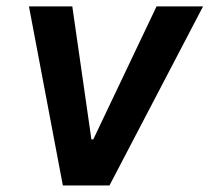

<svg xmlns="http://www.w3.org/2000/svg" viewBox="-20 -565 639 585"><path d="M68.2 -545.5H200.3L258.5 -140.3H264.2L457 -545.5H598.7L313.6 0H171.5Z"/></svg>

Font: Inter P Semi Bold
Style: Italic
Weight: 600
Italic angle: 9.39999°
Designer: Rasmus Andersson
Foundry: rsms
Version: Version 3.018;git-588b23468